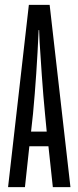

<svg xmlns="http://www.w3.org/2000/svg" viewBox="-20 -765 320 785"><path d="M82 0H13L98 -745H183L268 0H196L178 -167H100ZM115 -300 107 -227H171L164 -300Q157 -371 151 -456.5Q145 -542 142 -592L140 -642H138Q130 -459 115 -300Z"/></svg>

Font: Exetegue
Style: Regular
Weight: 400
Designer: Fábio Duarte Martins
Foundry: Fábio Duarte Martins
Version: Version 0.001